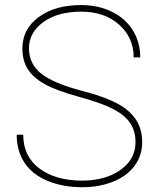

<svg xmlns="http://www.w3.org/2000/svg" viewBox="-20 -741 631 770"><path d="M523.4 -170.4Q523.4 -215.8 502.2 -247.3Q481 -278.8 435.3 -303Q389.6 -327.1 297.4 -352.5Q205.1 -377.9 158.9 -403.8Q112.8 -429.7 91.3 -463.9Q69.8 -498 69.8 -546.9Q69.8 -624.5 135.3 -672.6Q200.7 -720.7 305.7 -720.7Q374 -720.7 428.5 -694.1Q482.9 -667.5 512.7 -619.4Q542.5 -571.3 542.5 -510.7H516.1Q516.1 -590.3 457.5 -642.3Q398.9 -694.3 305.7 -694.3Q211.9 -694.3 154.1 -652.6Q96.2 -610.8 96.2 -547.9Q96.2 -483.9 146.5 -444.8Q196.8 -405.8 312.5 -375.7Q428.2 -345.7 481.9 -306.2Q550.3 -255.9 550.3 -171.4Q550.3 -117.7 520 -76.4Q489.7 -35.2 434.1 -12.7Q378.4 9.8 309.1 9.8Q231.9 9.8 170.4 -15.9Q108.9 -41.5 77.9 -88.9Q46.9 -136.2 46.9 -200.7H73.2Q73.2 -113.3 138.7 -64.9Q204.1 -16.6 309.1 -16.6Q402.3 -16.6 462.9 -59.3Q523.4 -102.1 523.4 -170.4Z"/></svg>

Font: RobotoDraft Thin
Style: Regular
Weight: 250
Version: Version 2.001153; 2014